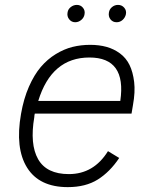

<svg xmlns="http://www.w3.org/2000/svg" viewBox="-20 -749 611 784"><path d="M287.1 -658.2Q272 -658.2 262.5 -670.2Q252.9 -682.1 255.9 -698.2Q257.8 -711.4 269 -720.2Q280.3 -729 293.9 -729Q309.1 -729 318.6 -717.5Q328.1 -706.1 325.2 -690.9Q323.2 -677.2 312 -667.7Q300.8 -658.2 287.1 -658.2ZM456.1 -658.2Q440.4 -658.2 431.2 -669.9Q421.9 -681.6 424.8 -698.2Q426.8 -711.4 437.5 -720.2Q448.2 -729 461.9 -729Q477.5 -729 487.3 -717.5Q497.1 -706.1 494.1 -690.9Q491.2 -677.2 480.7 -667.7Q470.2 -658.2 456.1 -658.2ZM348.1 -565.9Q384.8 -565.9 414.8 -557.6Q444.8 -549.3 469.7 -531Q494.6 -512.7 508.8 -483.9Q522.9 -455.1 527.8 -414.3Q532.7 -373.5 522.9 -319.8L517.1 -285.2H122.1Q120.1 -277.3 120.1 -271Q101.1 -159.7 135.7 -98.9Q170.4 -38.1 261.2 -38.1Q362.8 -38.1 420.9 -131.8L466.8 -104Q428.7 -46.9 379.2 -15.9Q329.6 15.1 256.8 15.1Q140.6 15.1 90.8 -64.2Q41 -143.6 65.9 -284.2Q76.7 -346.2 98.1 -395Q119.6 -443.8 146.7 -475.6Q173.8 -507.3 207.8 -528.1Q241.7 -548.8 276.1 -557.4Q310.5 -565.9 348.1 -565.9ZM345.2 -514.2Q190.4 -514.2 136.2 -336.9H471.2Q497.1 -514.2 345.2 -514.2Z"/></svg>

Font: Stilu Light
Style: Italic
Weight: 300
Italic angle: -10°
Designer: Genilson Lima Santos
Foundry: Genilson Lima Santos
Version: Version 1.200;PS 001.200;hotconv 1.0.88;makeotf.lib2.5.64775